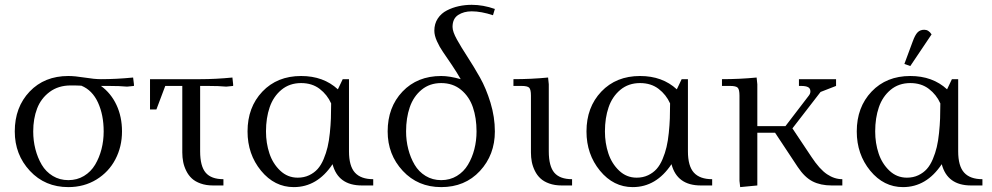

<svg xmlns="http://www.w3.org/2000/svg" viewBox="-20 -766 4096 793"><path d="M41 -223.1Q41 -323.2 102.3 -387.7Q163.6 -452.1 262.2 -452.1Q289.1 -452.1 329.6 -445.6Q370.1 -439 397 -439Q460 -439 529.8 -445.8L533.2 -418V-411.1L504.9 -408.2Q475.1 -411.1 428.2 -411.1H397Q438.5 -380.9 461.2 -332.3Q483.9 -283.7 483.9 -223.1Q483.9 -160.2 456.5 -107.9Q429.2 -55.7 378.2 -24.4Q327.1 6.8 262.2 6.8Q166 6.8 103.5 -60.3Q41 -127.4 41 -223.1ZM117.2 -223.1Q117.2 -185.1 126.2 -149.9Q135.3 -114.7 152.3 -85.7Q169.4 -56.6 198 -39.3Q226.6 -22 262.2 -22Q298.3 -22 326.9 -39.3Q355.5 -56.6 372.8 -85.7Q390.1 -114.7 399.2 -149.9Q408.2 -185.1 408.2 -223.1Q408.2 -291 384.8 -342.3Q361.3 -393.6 315.9 -412.1Q299.8 -413.1 272 -413.1Q221.2 -413.1 185.3 -386.5Q149.4 -359.9 133.3 -317.9Q117.2 -275.9 117.2 -223.1Z M599.6 -314V-439H806.6Q870.1 -439 939.9 -445.8L942.9 -418V-411.1L914.6 -408.2Q884.8 -411.1 837.9 -411.1H806.6V-141.1Q806.6 -79.6 829.6 -52.7Q852.5 -25.9 902.8 -25.9V0H859.9Q831.1 0 808.6 -8.1Q786.1 -16.1 772.2 -29.1Q758.3 -42 749.3 -60.3Q740.2 -78.6 736.6 -97.2Q732.9 -115.7 732.9 -136.2V-411.1H662.6L626 -314Z M1002.4 -223.1Q1002.4 -323.2 1063.7 -387.7Q1125 -452.1 1223.6 -452.1Q1315.9 -452.1 1375.5 -397L1395.5 -439H1421.4V-141.1Q1421.4 -80.1 1446 -53Q1470.7 -25.9 1521.5 -25.9V0H1474.6Q1376.5 0 1353.5 -87.9Q1290.5 6.8 1193.4 6.8Q1113.8 6.8 1058.1 -61Q1002.4 -128.9 1002.4 -223.1ZM1078.6 -223.1Q1078.6 -174.8 1092.8 -132.3Q1106.9 -89.8 1137.5 -61Q1168 -32.2 1209.5 -32.2Q1235.8 -32.2 1256.8 -42.2Q1277.8 -52.2 1292 -68.1Q1306.2 -84 1316.7 -108.9Q1327.1 -133.8 1333 -158.7Q1338.9 -183.6 1342.3 -216.6Q1345.7 -249.5 1346.7 -277.1Q1347.7 -304.7 1347.7 -338.9Q1331.5 -375 1300.3 -398.9Q1269 -422.9 1223.6 -422.9Q1175.8 -422.9 1142.3 -395Q1108.9 -367.2 1093.8 -323Q1078.6 -278.8 1078.6 -223.1Z M1581.1 -223.1Q1581.1 -323.2 1642.3 -387.7Q1703.6 -452.1 1802.2 -452.1Q1836.9 -452.1 1882.8 -439Q1867.7 -465.8 1845.7 -498.5Q1823.7 -531.2 1809.6 -551.5Q1795.4 -571.8 1784.7 -595.7Q1773.9 -619.6 1773.9 -639.2Q1773.9 -668 1788.1 -689.5Q1802.2 -710.9 1825.7 -722.9Q1849.1 -734.9 1875 -740.5Q1900.9 -746.1 1928.2 -746.1Q1975.6 -746.1 2023.9 -729L2016.1 -703.1Q1967.3 -719.2 1928.2 -719.2Q1895.5 -719.2 1872.3 -704.1Q1849.1 -689 1849.1 -654.8Q1849.1 -635.3 1867.2 -602.8Q1885.3 -570.3 1910.9 -531Q1936.5 -491.7 1962.2 -446.3Q1987.8 -400.9 2005.9 -341.6Q2023.9 -282.2 2023.9 -223.1Q2023.9 -126.5 1962.2 -59.8Q1900.4 6.8 1802.2 6.8Q1706.1 6.8 1643.6 -60.3Q1581.1 -127.4 1581.1 -223.1ZM1657.2 -223.1Q1657.2 -185.1 1666.3 -149.9Q1675.3 -114.7 1692.4 -85.7Q1709.5 -56.6 1738 -39.3Q1766.6 -22 1802.2 -22Q1838.4 -22 1866.9 -39.3Q1895.5 -56.6 1912.8 -85.7Q1930.2 -114.7 1939.2 -149.9Q1948.2 -185.1 1948.2 -223.1Q1948.2 -278.8 1933.1 -323Q1918 -367.2 1884.3 -395Q1850.6 -422.9 1802.2 -422.9Q1754.4 -422.9 1720.9 -395Q1687.5 -367.2 1672.4 -323Q1657.2 -278.8 1657.2 -223.1Z M2100.6 -411.1V-439Q2173.3 -439 2243.7 -445.8L2246.6 -418V-141.1Q2246.6 -79.6 2269.5 -52.7Q2292.5 -25.9 2342.8 -25.9V0H2299.8Q2271 0 2248.5 -8.1Q2226.1 -16.1 2212.2 -29.1Q2198.2 -42 2189.2 -60.3Q2180.2 -78.6 2176.5 -97.2Q2172.9 -115.7 2172.9 -136.2V-371.1Q2172.9 -396 2165.8 -403.6Q2158.7 -411.1 2133.8 -411.1Z M2402.3 -223.1Q2402.3 -323.2 2463.6 -387.7Q2524.9 -452.1 2623.5 -452.1Q2715.8 -452.1 2775.4 -397L2795.4 -439H2821.3V-141.1Q2821.3 -80.1 2845.9 -53Q2870.6 -25.9 2921.4 -25.9V0H2874.5Q2776.4 0 2753.4 -87.9Q2690.4 6.8 2593.3 6.8Q2513.7 6.8 2458 -61Q2402.3 -128.9 2402.3 -223.1ZM2478.5 -223.1Q2478.5 -174.8 2492.7 -132.3Q2506.8 -89.8 2537.4 -61Q2567.9 -32.2 2609.4 -32.2Q2635.7 -32.2 2656.7 -42.2Q2677.7 -52.2 2691.9 -68.1Q2706.1 -84 2716.6 -108.9Q2727.1 -133.8 2732.9 -158.7Q2738.8 -183.6 2742.2 -216.6Q2745.6 -249.5 2746.6 -277.1Q2747.6 -304.7 2747.6 -338.9Q2731.4 -375 2700.2 -398.9Q2668.9 -422.9 2623.5 -422.9Q2575.7 -422.9 2542.2 -395Q2508.8 -367.2 2493.7 -323Q2478.5 -278.8 2478.5 -223.1Z M2961.9 -411.1V-439Q3034.7 -439 3105 -445.8L3107.9 -418V-245.1H3224.1L3319.8 -370.1Q3327.1 -378.9 3327.1 -388.2Q3327.1 -400.9 3317.6 -406Q3308.1 -411.1 3288.1 -411.1H3279.8V-439H3433.1V-411.1L3369.1 -386.2L3252.9 -235.8L3332 -117.2Q3365.2 -66.9 3395.8 -46.4Q3426.3 -25.9 3459 -25.9V0H3415Q3369.1 0 3336.2 -16.8Q3303.2 -33.7 3274.9 -76.2L3181.2 -217.8H3107.9V0L3037.1 6.8L3034.2 -19V-371.1Q3034.2 -396 3027.1 -403.6Q3020 -411.1 2995.1 -411.1Z M3518.6 -223.1Q3518.6 -323.2 3579.8 -387.7Q3641.1 -452.1 3739.7 -452.1Q3832 -452.1 3891.6 -397L3911.6 -439H3937.5V-141.1Q3937.5 -80.1 3962.2 -53Q3986.8 -25.9 4037.6 -25.9V0H3990.7Q3892.6 0 3869.6 -87.9Q3806.6 6.8 3709.5 6.8Q3629.9 6.8 3574.2 -61Q3518.6 -128.9 3518.6 -223.1ZM3594.7 -223.1Q3594.7 -174.8 3608.9 -132.3Q3623 -89.8 3653.6 -61Q3684.1 -32.2 3725.6 -32.2Q3752 -32.2 3772.9 -42.2Q3793.9 -52.2 3808.1 -68.1Q3822.3 -84 3832.8 -108.9Q3843.3 -133.8 3849.1 -158.7Q3855 -183.6 3858.4 -216.6Q3861.8 -249.5 3862.8 -277.1Q3863.8 -304.7 3863.8 -338.9Q3847.7 -375 3816.4 -398.9Q3785.2 -422.9 3739.7 -422.9Q3691.9 -422.9 3658.4 -395Q3625 -367.2 3609.9 -323Q3594.7 -278.8 3594.7 -223.1ZM3715.3 -502 3749.5 -594.2Q3759.3 -621.6 3769.8 -632.3Q3780.3 -643.1 3797.4 -643.1Q3815.4 -643.1 3827.6 -624L3739.7 -493.2Z"/></svg>

Font: Dihjauti
Style: Regular
Weight: 400
Designer: T. Christopher White
Version: Version 3.0.0